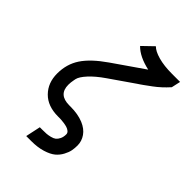

<svg xmlns="http://www.w3.org/2000/svg" viewBox="-215 -623 888 888"><g transform="rotate(45 229.0 -179.0)"><path d="M257.3 43.5Q257.3 34.7 249.8 28.3Q242.2 22 232.4 19Q222.7 16.1 210 14.4Q197.3 12.7 191.4 12.5Q185.5 12.2 180.7 12.2H171.9Q104 12.2 66.2 -26.4Q28.3 -64.9 28.3 -125.5Q28.3 -187 59.6 -234.4Q90.8 -281.7 162.6 -331.5L313.5 -436Q244.1 -451.2 209.5 -486.8L262.2 -537.6Q277.8 -521 315.4 -510.5Q353 -500 405.3 -500H458L448.2 -455.6L431.6 -438Q424.8 -431.2 416.7 -423.6Q408.7 -416 399.7 -408.7Q390.6 -401.4 382.8 -395.5Q375 -389.6 364.7 -382.3Q354.5 -375 349.4 -371.1Q344.2 -367.2 334.7 -360.8Q325.2 -354.5 323.7 -353.5L204.6 -271Q162.1 -241.7 136.5 -213.6Q110.8 -185.5 106.9 -167L105 -157.2Q101.6 -140.6 101.6 -125.5Q101.6 -61 171.9 -61H180.7Q229 -61 264.6 -46.4Q297.4 -32.7 314 -8.8Q330.6 15.1 330.6 43.5Q330.6 61 327.6 76.9Q324.7 92.8 314.2 112.5Q303.7 132.3 286.6 146.5Q269.5 160.6 238 170.4Q206.5 180.2 164.6 180.2H131.8L147.5 106.9H164.6Q180.7 106.9 190.7 106.2Q200.7 105.5 214.8 102.1Q229 98.6 237.1 92.3Q245.1 85.9 251.2 73.5Q257.3 61 257.3 43.5Z"/></g></svg>

Font: Anka/Coder Narrow
Style: Italic
Weight: 400
Width: 3
Italic angle: -12°
Monospace: yes
Version: Version 001.100